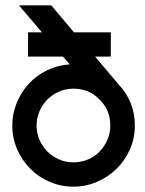

<svg xmlns="http://www.w3.org/2000/svg" viewBox="-20 -694 542 719"><path d="M424 -378Q485 -313 485 -224Q485 -176 466.5 -134.5Q448 -93 416.5 -62Q385 -31 343 -13Q301 5 255 5Q208 5 166 -13Q124 -31 93 -62.5Q62 -94 44 -135.5Q26 -177 26 -224Q26 -268 42.5 -308.5Q59 -349 87.5 -380Q116 -411 155.5 -430.5Q195 -450 241 -453L216 -482H85V-573H137L51 -674H172L257 -573H395V-482H336ZM352 -322Q313 -362 255 -362Q226 -362 201 -351Q176 -340 157.5 -321.5Q139 -303 128 -277.5Q117 -252 117 -224Q117 -195 128 -170Q139 -145 157.5 -126.5Q176 -108 201 -97Q226 -86 255 -86Q283 -86 308.5 -96.5Q334 -107 352.5 -126Q371 -145 382 -170Q393 -195 393 -224Q393 -283 352 -322Z"/></svg>

Font: Fundamental  Brigade
Style: Regular
Weight: 400
Designer: Peter Wiegel, original typeface by Arno Drescher 1935
Foundry: Peter Wiegel
Version: Version 0.000 2012 initial release